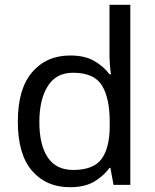

<svg xmlns="http://www.w3.org/2000/svg" viewBox="-20 -780 655 810"><path d="M274.9 9.8Q174.8 9.8 115 -59.6Q55.2 -128.9 55.2 -267.1Q55.2 -404.8 115.5 -475.3Q175.8 -545.9 275.9 -545.9Q337.9 -545.9 377.4 -522.9Q417 -500 441.9 -466.8H448.2Q445.8 -480 443.8 -505.4Q441.9 -530.8 441.9 -545.9V-759.8H529.8V0H459L445.8 -71.8H441.9Q418 -38.1 377.9 -14.2Q337.9 9.8 274.9 9.8ZM289.1 -63Q374 -63 408.4 -109.4Q442.9 -155.8 442.9 -250V-266.1Q442.9 -366.2 409.9 -419.7Q377 -473.1 288.1 -473.1Q216.8 -473.1 181.4 -416.5Q146 -359.9 146 -265.1Q146 -168.9 181.4 -116Q216.8 -63 289.1 -63Z"/></svg>

Font: Defago Noto Sans
Style: Regular
Weight: 400
Designer: John M. Durdin
Foundry: Lao IT Dev Co., Ltd.
Version: Version 1.000 2007 initial release